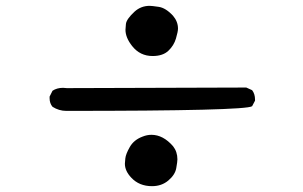

<svg xmlns="http://www.w3.org/2000/svg" viewBox="-20 -701 1040 658"><path d="M501 -63Q457 -63 430 -92Q408 -115 408 -140Q408 -143 409.5 -158Q411 -173 425 -197.5Q439 -222 469 -233Q484 -239 499 -239Q539 -239 573 -200Q588 -181 588 -155Q588 -147 584 -124.5Q580 -102 557 -82.5Q534 -63 501 -63ZM207 -321Q182 -321 160 -335Q150 -347 150 -364V-370L160 -390Q175 -400 196 -400L209 -399L824 -401L844 -392Q854 -379 854 -360V-356L844 -337Q822 -321 207 -321ZM503 -509Q460 -509 433 -543Q410 -572 410 -599Q410 -602 411.5 -618.5Q413 -635 441 -661Q463 -681 493 -681Q500 -681 524 -677.5Q548 -674 573 -647Q590 -627 590 -603Q590 -593 583 -569Q576 -545 557 -527Q538 -509 503 -509Z"/></svg>

Font: Xiaolai Mono SC
Style: Regular
Weight: 400
Monospace: yes
Designer: LXGW / Nozomi Seto
Version: Version 3.113;September 30, 2024